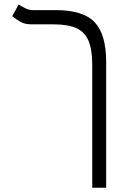

<svg xmlns="http://www.w3.org/2000/svg" viewBox="-20 -632 626 876"><path d="M464.4 -349.6V224.6H400.9V-334Q400.9 -404.8 384 -445.6Q367.2 -486.3 328.1 -503.7Q289.1 -521 222.7 -521H122.6Q91.8 -521 71.5 -533.4Q51.3 -545.9 35.6 -558.1L65.4 -611.8Q76.7 -604 94 -595Q111.3 -585.9 130.9 -585.9H234.9Q359.4 -585.9 411.9 -530.5Q464.4 -475.1 464.4 -349.6Z"/></svg>

Font: CaskaydiaCove NFP Light
Style: Regular
Weight: 300
Designer: Aaron Bell
Foundry: Saja Typeworks
Version: Version 2111.001; VTT 6.35;Nerd Fonts 3.1.1